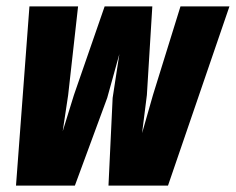

<svg xmlns="http://www.w3.org/2000/svg" viewBox="-20 -580 737 600"><path d="M72 -560H224L193 -283L176 -170L211 -283L307 -560H456L439 -283L424 -164L458 -283L544 -560H697L505 0H319L332 -274L353 -411L315 -274L214 0H30Z"/></svg>

Font: Azeret Mono ExtraBold
Style: Italic
Weight: 800
Italic angle: -12°
Designer: Martin Vácha
Foundry: Displaay
Version: Version 1.000; Glyphs 3.0.3, build 3074